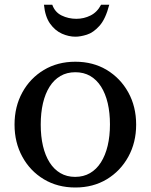

<svg xmlns="http://www.w3.org/2000/svg" viewBox="-20 -802 653 832"><path d="M306.5 10.5Q229.5 10.5 170 -25.2Q110.5 -61 76.8 -122.8Q43 -184.5 43 -262Q43 -340 76.8 -401.5Q110.5 -463 170 -498.8Q229.5 -534.5 306.5 -534.5Q383.5 -534.5 442.8 -498.8Q502 -463 536 -401.5Q570 -340 570 -262Q570 -184.5 536 -122.8Q502 -61 442.8 -25.2Q383.5 10.5 306.5 10.5ZM305.5 -35.5Q342 -35.5 370 -51.8Q398 -68 417.2 -98.2Q436.5 -128.5 446.5 -170.2Q456.5 -212 456.5 -263Q456.5 -313.5 446.8 -355Q437 -396.5 418 -426.5Q399 -456.5 371 -472.8Q343 -489 306.5 -489Q270 -489 242 -472.8Q214 -456.5 195 -426.5Q176 -396.5 166.2 -354.8Q156.5 -313 156.5 -262Q156.5 -211 166.2 -169.5Q176 -128 195 -98Q214 -68 241.8 -51.8Q269.5 -35.5 305.5 -35.5ZM307 -643Q278 -643 248.5 -656Q219 -669 197.2 -699.2Q175.5 -729.5 170.5 -781.5H206.5Q218 -749 247.2 -734.8Q276.5 -720.5 311 -720.5Q343.5 -720.5 372.2 -734.8Q401 -749 418 -781.5H453.5Q437.5 -719.5 411 -690Q384.5 -660.5 356.5 -651.8Q328.5 -643 307 -643Z"/></svg>

Font: Libre Caslon Text
Style: Regular
Weight: 400
Designer: Pablo Impallari, Rodrigo Fuenzalida, Katja Schimmel
Foundry: Pablo Impallari, Rodrigo Fuenzalida
Version: Version 2.000